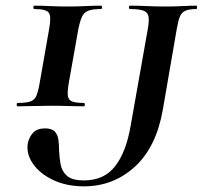

<svg xmlns="http://www.w3.org/2000/svg" viewBox="-20 -645 717 679"><path d="M277 14Q216 14 169 -8Q122 -30 97.5 -64.5Q73 -99 78 -136Q82 -159 96.5 -175Q111 -191 139 -191Q163 -191 173.5 -180Q184 -169 186.5 -151Q189 -133 189 -112Q190 -87 194.5 -63Q199 -39 217 -23Q235 -7 277 -7Q348 -7 387 -57Q426 -107 442 -200L503 -544Q508 -573 505 -587.5Q502 -602 487 -607.5Q472 -613 440 -613Q436 -613 436 -619Q436 -625 440 -625Q468 -625 499.5 -623.5Q531 -622 566 -622Q598 -622 625.5 -623.5Q653 -625 674 -625Q677 -625 677 -619Q677 -613 674 -613Q649 -613 635.5 -607Q622 -601 616 -586Q610 -571 605 -542L556 -258Q533 -125 457 -55.5Q381 14 277 14ZM43 -269Q39 -269 39 -275Q39 -281 43 -281Q72 -281 87 -286Q102 -291 108.5 -306Q115 -321 120 -350L154 -544Q162 -587 152.5 -600Q143 -613 102 -613Q98 -613 98 -619Q98 -625 102 -625Q127 -625 156.5 -623.5Q186 -622 219 -622Q254 -622 283.5 -623.5Q313 -625 336 -625Q341 -625 341 -619Q341 -613 336 -613Q307 -613 292 -607Q277 -601 270 -586Q263 -571 257 -542L223 -350Q218 -321 220 -306Q222 -291 235.5 -286Q249 -281 276 -281Q280 -281 280 -275Q280 -269 276 -269Q252 -269 223 -270Q194 -271 159 -271Q127 -271 97 -270Q67 -269 43 -269Z"/></svg>

Font: Cormorant
Style: Bold Italic
Weight: 700
Italic angle: -10°
Designer: Christian Thalmann (Catharsis Fonts)
Foundry: Catharsis Fonts
Version: Version 4.000